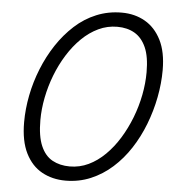

<svg xmlns="http://www.w3.org/2000/svg" viewBox="-65 -1061 1014 1139"><g transform="rotate(5 442.5 -492.0)"><path d="M367 19Q289 19 227 -15Q165 -49 129 -121Q93 -193 93 -305Q93 -384 109 -465.5Q125 -547 156.5 -625.5Q188 -704 233 -772Q278 -840 335.5 -892.5Q393 -945 463.5 -974Q534 -1003 614 -1003Q692 -1003 753 -968Q814 -933 849.5 -862.5Q885 -792 885 -684Q885 -605 869 -522Q853 -439 822.5 -360Q792 -281 747.5 -212.5Q703 -144 645 -92Q587 -40 517 -10.5Q447 19 367 19ZM385 -67Q444 -67 496.5 -92Q549 -117 594.5 -162Q640 -207 676 -265.5Q712 -324 738 -391Q764 -458 777.5 -527.5Q791 -597 791 -663Q791 -756 766.5 -811Q742 -866 698.5 -891.5Q655 -917 595 -917Q536 -917 483 -892Q430 -867 384.5 -822.5Q339 -778 302.5 -719.5Q266 -661 240.5 -595Q215 -529 201.5 -460Q188 -391 188 -326Q188 -230 212.5 -173Q237 -116 281.5 -91.5Q326 -67 385 -67Z"/></g></svg>

Font: Playwrite AU SA
Style: Regular
Weight: 400
Designer: Veronika Burian, José Scaglione
Foundry: TypeTogether
Version: Version 1.002